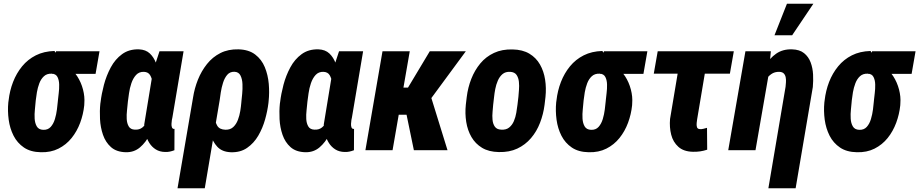

<svg xmlns="http://www.w3.org/2000/svg" viewBox="-20 -802 4908 1025"><path d="M24.4 -255.4 25.9 -265.6Q31.7 -317.9 49.8 -364.5Q67.9 -411.1 98.1 -448Q128.4 -484.9 171.4 -506.6Q214.4 -528.3 270.5 -529.8Q284.2 -514.6 291.7 -499.5Q299.3 -484.4 309.3 -470.5Q319.3 -456.5 337.9 -446.3Q370.6 -428.2 391.8 -395.5Q413.1 -362.8 423.1 -324.2Q433.1 -285.6 430.2 -250.5L429.7 -239.7Q424.8 -191.9 408 -146.5Q391.1 -101.1 362.3 -65.2Q333.5 -29.3 292.2 -8.5Q251 12.2 198.2 10.7Q143.6 9.8 107.9 -14.4Q72.3 -38.6 52.5 -77.4Q32.7 -116.2 26.4 -162.8Q20 -209.5 24.4 -255.4ZM170.9 -266.1 169.9 -255.9Q168.9 -241.7 166.3 -217.5Q163.6 -193.4 165 -168.7Q166.5 -144 176.5 -127Q186.5 -109.9 210.4 -108.9Q235.8 -107.9 250.7 -124.5Q265.6 -141.1 273.2 -166.5Q280.8 -191.9 283.9 -217.5Q287.1 -243.2 288.6 -259.8L289.6 -270Q290.5 -282.2 293.5 -304.7Q296.4 -327.1 295.9 -350.6Q295.4 -374 286.9 -390.9Q278.3 -407.7 256.3 -408.7Q230.5 -409.7 214.6 -395Q198.7 -380.4 189.9 -357.2Q181.2 -334 177 -309.3Q172.9 -284.7 170.9 -266.1ZM511.2 -528.3 490.2 -407.7H258.3L279.3 -528.3Z M515.6 -248.5 517.1 -258.3Q522 -300.3 534.9 -349.4Q547.9 -398.4 571.3 -442.1Q594.7 -485.8 631.8 -512.9Q668.9 -540 721.7 -538.6Q758.3 -537.1 780 -516.4Q801.8 -495.6 813.5 -463.6Q825.2 -431.6 829.6 -394.8Q834 -357.9 833.7 -323.5Q833.5 -289.1 832 -265.1L830.6 -250Q824.7 -215.8 812.5 -171.1Q800.3 -126.5 779.8 -84.5Q759.3 -42.5 727.5 -15.4Q695.8 11.7 651.4 10.7Q601.6 9.3 572.5 -16.6Q543.5 -42.5 529.8 -82.3Q516.1 -122.1 513.9 -166.3Q511.7 -210.4 515.6 -248.5ZM662.6 -258.8 661.6 -248.5Q660.6 -234.9 658 -212.4Q655.3 -189.9 656.5 -166.7Q657.7 -143.6 667.2 -127.2Q676.8 -110.8 699.7 -109.9Q724.1 -108.4 740 -121.3Q755.9 -134.3 765.6 -154.3Q775.4 -174.3 780.5 -197Q785.6 -219.7 788.6 -237.8L792.5 -274.4Q793.5 -288.6 795.2 -311.8Q796.9 -335 794.2 -359.4Q791.5 -383.8 781.5 -400.6Q771.5 -417.5 748.5 -418.5Q722.7 -419.4 706.5 -401.9Q690.4 -384.3 681.4 -357.7Q672.4 -331.1 668.7 -303.7Q665 -276.4 662.6 -258.8ZM831.5 -528.3H960L900.4 -175.3Q898.9 -170.9 897.5 -161.4Q896 -151.9 895.5 -141.1Q895 -130.4 897.7 -122.6Q900.4 -114.7 907.7 -113.8Q909.2 -113.3 909.9 -113.8Q910.6 -114.3 911.6 -114.7L911.1 0Q898.4 4.9 886.5 7.3Q874.5 9.8 861.3 9.3Q832.5 8.8 811.5 -4.4Q790.5 -17.6 777.1 -39.1Q763.7 -60.5 756.8 -86.2Q750 -111.8 750 -137.7L796.9 -423.3Z M927.7 203.1 1010.7 -281.7Q1018.1 -330.1 1036.6 -376.5Q1055.2 -422.9 1085 -460.2Q1114.7 -497.6 1156.7 -518.8Q1198.7 -540 1253.4 -538.6Q1308.1 -537.1 1342.3 -511Q1376.5 -484.9 1393.6 -443.6Q1410.6 -402.3 1414.8 -354.7Q1418.9 -307.1 1414.1 -262.7L1413.1 -252.4Q1408.2 -210.9 1395.3 -164.6Q1382.3 -118.2 1358.9 -77.9Q1335.4 -37.6 1299.1 -12.5Q1262.7 12.7 1211.4 10.7Q1165.5 8.8 1140.1 -18.6Q1114.7 -45.9 1103.5 -86.9Q1092.3 -127.9 1089.6 -171.4Q1086.9 -214.8 1085.9 -247.6Q1093.3 -244.6 1100.6 -241.2Q1107.9 -237.8 1115.5 -235.1Q1123 -232.4 1130.9 -229.5Q1127 -206.1 1127.4 -178.5Q1127.9 -150.9 1139.9 -130.6Q1151.9 -110.4 1183.6 -109.4Q1209.5 -108.9 1225.3 -123.8Q1241.2 -138.7 1250 -161.9Q1258.8 -185.1 1262.7 -209.5Q1266.6 -233.9 1268.1 -252.4L1269 -262.7Q1270.5 -275.4 1272.9 -300.8Q1275.4 -326.2 1274.4 -352.8Q1273.4 -379.4 1263.9 -398.7Q1254.4 -418 1231.4 -418.9Q1207.5 -419.4 1193.1 -402.6Q1178.7 -385.7 1170.7 -360.1Q1162.6 -334.5 1158.7 -308.8Q1154.8 -283.2 1152.8 -267.6L1073.2 203.1Z M1474.1 -248.5 1475.6 -258.3Q1480.5 -300.3 1493.4 -349.4Q1506.3 -398.4 1529.8 -442.1Q1553.2 -485.8 1590.3 -512.9Q1627.4 -540 1680.2 -538.6Q1716.8 -537.1 1738.5 -516.4Q1760.3 -495.6 1772 -463.6Q1783.7 -431.6 1788.1 -394.8Q1792.5 -357.9 1792.2 -323.5Q1792 -289.1 1790.5 -265.1L1789.1 -250Q1783.2 -215.8 1771 -171.1Q1758.8 -126.5 1738.3 -84.5Q1717.8 -42.5 1686 -15.4Q1654.3 11.7 1609.9 10.7Q1560.1 9.3 1531 -16.6Q1502 -42.5 1488.3 -82.3Q1474.6 -122.1 1472.4 -166.3Q1470.2 -210.4 1474.1 -248.5ZM1621.1 -258.8 1620.1 -248.5Q1619.1 -234.9 1616.5 -212.4Q1613.8 -189.9 1615 -166.7Q1616.2 -143.6 1625.7 -127.2Q1635.3 -110.8 1658.2 -109.9Q1682.6 -108.4 1698.5 -121.3Q1714.4 -134.3 1724.1 -154.3Q1733.9 -174.3 1739 -197Q1744.1 -219.7 1747.1 -237.8L1751 -274.4Q1752 -288.6 1753.7 -311.8Q1755.4 -335 1752.7 -359.4Q1750 -383.8 1740 -400.6Q1730 -417.5 1707 -418.5Q1681.2 -419.4 1665 -401.9Q1648.9 -384.3 1639.9 -357.7Q1630.9 -331.1 1627.2 -303.7Q1623.5 -276.4 1621.1 -258.8ZM1790 -528.3H1918.5L1858.9 -175.3Q1857.4 -170.9 1856 -161.4Q1854.5 -151.9 1854 -141.1Q1853.5 -130.4 1856.2 -122.6Q1858.9 -114.7 1866.2 -113.8Q1867.7 -113.3 1868.4 -113.8Q1869.1 -114.3 1870.1 -114.7L1869.6 0Q1856.9 4.9 1845 7.3Q1833 9.8 1819.8 9.3Q1791 8.8 1770 -4.4Q1749 -17.6 1735.6 -39.1Q1722.2 -60.5 1715.3 -86.2Q1708.5 -111.8 1708.5 -137.7L1755.4 -423.3Z M2167.5 -528.3 2075.7 0H1930.7L2022 -528.3ZM2466.8 -528.3 2217.3 -189.5H2087.9L2094.7 -334.5H2158.2L2274.4 -528.3ZM2189.5 0 2143.6 -222.7 2279.8 -288.6 2369.1 0Z M2466.8 -243.2 2471.7 -284.2Q2478 -335 2496.1 -381.1Q2514.2 -427.2 2544.2 -463.4Q2574.2 -499.5 2617.2 -519.5Q2660.2 -539.6 2716.3 -538.1Q2770 -537.1 2806.2 -515.4Q2842.3 -493.7 2862.8 -457.5Q2883.3 -421.4 2890.1 -376.7Q2897 -332 2892.1 -284.7L2887.2 -242.7Q2880.9 -192.9 2863 -146.5Q2845.2 -100.1 2814.7 -64.5Q2784.2 -28.8 2741.7 -8.8Q2699.2 11.2 2643.1 9.8Q2589.4 8.8 2553.5 -12.9Q2517.6 -34.7 2496.8 -70.6Q2476.1 -106.4 2469 -151.1Q2461.9 -195.8 2466.8 -243.2ZM2617.7 -284.7 2612.8 -242.7Q2611.8 -227.5 2609.6 -205.8Q2607.4 -184.1 2609.4 -162.4Q2611.3 -140.6 2621.8 -125.7Q2632.3 -110.8 2655.3 -109.9Q2681.6 -107.9 2698 -121.1Q2714.4 -134.3 2723.4 -155.5Q2732.4 -176.8 2736.3 -200.2Q2740.2 -223.6 2742.7 -243.7L2747.6 -285.6Q2748.5 -299.8 2750.5 -321.8Q2752.4 -343.8 2750.2 -365.2Q2748 -386.7 2737.8 -401.9Q2727.5 -417 2704.1 -418.5Q2678.7 -419.9 2662.8 -406.5Q2647 -393.1 2637.7 -371.6Q2628.4 -350.1 2624 -326.9Q2619.6 -303.7 2617.7 -284.7Z M2949.2 -255.4 2950.7 -265.6Q2956.5 -317.9 2974.6 -364.5Q2992.7 -411.1 3022.9 -448Q3053.2 -484.9 3096.2 -506.6Q3139.2 -528.3 3195.3 -529.8Q3209 -514.6 3216.6 -499.5Q3224.1 -484.4 3234.1 -470.5Q3244.1 -456.5 3262.7 -446.3Q3295.4 -428.2 3316.7 -395.5Q3337.9 -362.8 3347.9 -324.2Q3357.9 -285.6 3355 -250.5L3354.5 -239.7Q3349.6 -191.9 3332.8 -146.5Q3315.9 -101.1 3287.1 -65.2Q3258.3 -29.3 3217 -8.5Q3175.8 12.2 3123 10.7Q3068.4 9.8 3032.7 -14.4Q2997.1 -38.6 2977.3 -77.4Q2957.5 -116.2 2951.2 -162.8Q2944.8 -209.5 2949.2 -255.4ZM3095.7 -266.1 3094.7 -255.9Q3093.8 -241.7 3091.1 -217.5Q3088.4 -193.4 3089.8 -168.7Q3091.3 -144 3101.3 -127Q3111.3 -109.9 3135.3 -108.9Q3160.6 -107.9 3175.5 -124.5Q3190.4 -141.1 3198 -166.5Q3205.6 -191.9 3208.7 -217.5Q3211.9 -243.2 3213.4 -259.8L3214.4 -270Q3215.3 -282.2 3218.3 -304.7Q3221.2 -327.1 3220.7 -350.6Q3220.2 -374 3211.7 -390.9Q3203.1 -407.7 3181.2 -408.7Q3155.3 -409.7 3139.4 -395Q3123.5 -380.4 3114.7 -357.2Q3106 -334 3101.8 -309.3Q3097.7 -284.7 3095.7 -266.1ZM3436 -528.3 3415 -407.7H3183.1L3204.1 -528.3Z M3897.5 -528.3 3876.5 -408.7H3470.2L3491.2 -528.3ZM3617.7 -528.3H3762.7L3701.7 -165Q3700.7 -157.7 3699.2 -145.5Q3697.8 -133.3 3700.7 -123.5Q3703.6 -113.8 3715.3 -112.8Q3725.6 -111.8 3735.4 -114.5Q3745.1 -117.2 3754.4 -119.6L3755.4 -2.9Q3736.3 3.4 3717.8 6.1Q3699.2 8.8 3679.2 8.3Q3629.9 7.3 3601.6 -18.1Q3573.2 -43.5 3563.2 -83Q3553.2 -122.6 3557.1 -167Z M4084 -407.2 4013.2 0H3867.7L3959.5 -528.3H4095.2ZM4034.2 -282.2 4010.3 -281.7Q4015.1 -320.8 4028.6 -366Q4042 -411.1 4065.2 -450.9Q4088.4 -490.7 4123.5 -515.4Q4158.7 -540 4208 -538.6Q4248.5 -537.6 4272.5 -518.3Q4296.4 -499 4307.6 -469Q4318.8 -439 4320.6 -404.5Q4322.3 -370.1 4319.3 -337.4L4227.5 203.1H4082L4173.8 -338.9Q4174.8 -349.1 4175.8 -362.5Q4176.8 -376 4174.6 -388.4Q4172.4 -400.9 4164.8 -409.2Q4157.2 -417.5 4141.6 -418.5Q4115.7 -419.4 4097.2 -406.2Q4078.6 -393.1 4065.9 -371.6Q4053.2 -350.1 4045.9 -326.4Q4038.6 -302.7 4034.2 -282.2ZM4114.7 -613.8 4181.2 -782.2H4322.3L4209 -613.8Z M4380.9 -255.4 4382.3 -265.6Q4388.2 -317.9 4406.2 -364.5Q4424.3 -411.1 4454.6 -448Q4484.9 -484.9 4527.8 -506.6Q4570.8 -528.3 4627 -529.8Q4640.6 -514.6 4648.2 -499.5Q4655.8 -484.4 4665.8 -470.5Q4675.8 -456.5 4694.3 -446.3Q4727.1 -428.2 4748.3 -395.5Q4769.5 -362.8 4779.5 -324.2Q4789.6 -285.6 4786.6 -250.5L4786.1 -239.7Q4781.2 -191.9 4764.4 -146.5Q4747.6 -101.1 4718.8 -65.2Q4689.9 -29.3 4648.7 -8.5Q4607.4 12.2 4554.7 10.7Q4500 9.8 4464.4 -14.4Q4428.7 -38.6 4408.9 -77.4Q4389.2 -116.2 4382.8 -162.8Q4376.5 -209.5 4380.9 -255.4ZM4527.3 -266.1 4526.4 -255.9Q4525.4 -241.7 4522.7 -217.5Q4520 -193.4 4521.5 -168.7Q4522.9 -144 4533 -127Q4543 -109.9 4566.9 -108.9Q4592.3 -107.9 4607.2 -124.5Q4622.1 -141.1 4629.6 -166.5Q4637.2 -191.9 4640.4 -217.5Q4643.6 -243.2 4645 -259.8L4646 -270Q4647 -282.2 4649.9 -304.7Q4652.8 -327.1 4652.3 -350.6Q4651.9 -374 4643.3 -390.9Q4634.8 -407.7 4612.8 -408.7Q4586.9 -409.7 4571 -395Q4555.2 -380.4 4546.4 -357.2Q4537.6 -334 4533.4 -309.3Q4529.3 -284.7 4527.3 -266.1ZM4867.7 -528.3 4846.7 -407.7H4614.7L4635.7 -528.3Z"/></svg>

Font: Roboto Condensed ExtraBold
Style: Italic
Weight: 800
Italic angle: -12°
Designer: Christian Robertson
Foundry: Google
Version: Version 3.008; 2023